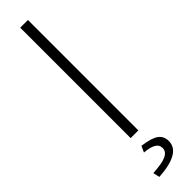

<svg xmlns="http://www.w3.org/2000/svg" viewBox="-354 -758 969 969"><g transform="rotate(-45 131.0 -273.5)"><path d="M104 -788H159V0H104ZM183 150Q183 126 161.5 114Q140 102 100 99L115 66Q177 74 203.5 92.5Q230 111 230 147Q230 231 68 241L60 206Q128 202 155.5 188.5Q183 175 183 150Z"/></g></svg>

Font: Nebula Sans Light
Style: Regular
Weight: 300
Designer: Paul D. Hunt for Adobe (as Source Sans)
Foundry: Nebula Entertainment & Broadcasting LLC
Version: Version 1.010